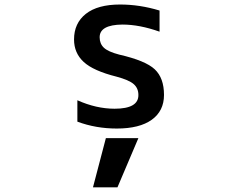

<svg xmlns="http://www.w3.org/2000/svg" viewBox="-20 -553 1040 842"><path d="M444.3 52.7H586.9L495.1 268.6H387.7ZM417 -389.6Q417 -361.3 435.5 -343.8Q454.1 -326.2 502.9 -313.5Q618.2 -287.1 658.7 -249Q699.2 -210.9 699.2 -136.7Q699.2 -66.4 645.5 -27.8Q591.8 10.7 492.2 10.7Q400.4 10.7 319.3 -19.5V-113.3Q402.3 -76.2 482.4 -76.2Q587.9 -76.2 586.9 -136.7Q586.9 -166 566.4 -184.1Q545.9 -202.1 491.2 -216.8Q389.6 -242.2 347.2 -281.2Q304.7 -320.3 304.7 -379.9Q304.7 -451.2 356.4 -492.2Q408.2 -533.2 506.8 -533.2Q592.8 -533.2 679.7 -506.8V-414.1Q591.8 -445.3 516.6 -445.3Q417 -444.3 417 -389.6Z"/></svg>

Font: GenEi Gothic M SemiBold
Style: Regular
Weight: 500
Designer: o_tamon (Modified); [Source Han Sans]
Ryoko NISHIZUKA  (kana & ideographs); Paul D. Hunt (Latin, Greek & Cyrillic); Wenl
Version: Version 1.1a;Original Version 1.004